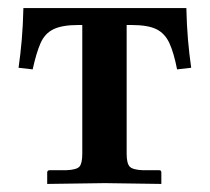

<svg xmlns="http://www.w3.org/2000/svg" viewBox="-20 -455 521 476"><path d="M306 -393H294V-74Q294 -50 301.5 -42Q309 -34 334 -33H375Q380 -33 380 -27V1L240 -1L97 1V-27Q97 -33 103 -33H144Q170 -34 177 -42Q184 -50 184 -74V-393H174Q134 -393 112.5 -382.5Q91 -372 80.5 -348Q70 -324 61 -283L26 -287Q31 -322 34 -357Q37 -392 38 -435H442Q443 -392 446 -357Q449 -322 454 -287L419 -283Q411 -324 400 -348Q389 -372 368 -382.5Q347 -393 306 -393Z"/></svg>

Font: Libertinus Serif SemiBold
Style: Regular
Weight: 600
Designer: Philipp H. Poll, Khaled Hosny
Foundry: Caleb Maclennan
Version: Version 7.051;RELEASE